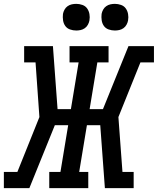

<svg xmlns="http://www.w3.org/2000/svg" viewBox="-29 -974 817 994"><path d="M-9 0V-84H61L175 -368L155 -651H96V-735H245L269 -409H338L378 -651H331V-735H533V-651H475L435 -409H504L636 -735H768V-651H698L584 -368L605 -84H663V0H514L490 -326H421L381 -84H428V0H226V-84H284L324 -326H255L123 0ZM566 -816Q549 -816 533.5 -821.5Q518 -827 509 -839.5Q500 -852 497.5 -868.5Q495 -885 497 -902Q499 -913 505 -924Q511 -935 521 -942Q531 -949 542.5 -951.5Q554 -954 566 -954Q582 -954 597.5 -948.5Q613 -943 622 -930.5Q631 -918 634 -901.5Q637 -885 634 -868Q632 -857 626 -846Q620 -835 610 -828Q600 -821 588.5 -818.5Q577 -816 566 -816ZM366 -816Q349 -816 333.5 -821.5Q318 -827 309 -839.5Q300 -852 297.5 -868.5Q295 -885 297 -902Q299 -913 305 -924Q311 -935 321 -942Q331 -949 342.5 -951.5Q354 -954 366 -954Q382 -954 397.5 -948.5Q413 -943 422 -930.5Q431 -918 434 -901.5Q437 -885 434 -868Q432 -857 426 -846Q420 -835 410 -828Q400 -821 388.5 -818.5Q377 -816 366 -816Z"/></svg>

Font: Iosevka Etoile Medium Oblique
Style: Regular
Weight: 500
Italic angle: -9°
Designer: Belleve Invis
Foundry: Belleve Invis
Version: Version 15.5.2; ttfautohint (v1.8.4)